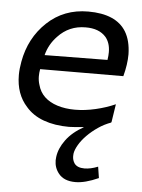

<svg xmlns="http://www.w3.org/2000/svg" viewBox="-49 -461 527 714"><g transform="rotate(5 215.0 -104.0)"><path d="M259 213.5Q216 213.5 196 188Q179 167 179 139L180 126.5Q184 94.5 207.2 62.8Q230.5 31 273.5 7Q227 11 217.5 11Q164 11 122.8 -4Q81.5 -19 56 -49Q15 -94 15 -165Q15 -188 20 -215Q36 -304.5 98.5 -363.5Q161 -422.5 252 -422.5Q356 -422.5 393.5 -361Q413.5 -328 414.5 -277Q414.5 -239.5 402.5 -194.5L92 -193.5Q89.5 -180 89.5 -167Q89.5 -150 94.5 -135Q101.5 -108.5 120.2 -90.8Q139 -73 168.2 -63.8Q197.5 -54.5 233.5 -54.5Q271 -54.5 310.8 -63.8Q350.5 -73 384 -88L373.5 -20Q372.5 -19 371 -19H373.5Q347 -9.5 324.8 5.8Q302.5 21 284.5 39.2Q266.5 57.5 255.8 76Q245 94.5 243 109L242.5 118.5Q242.5 133 250.5 145Q261.5 160 288 160Q311 160 338.5 149L345 191Q295 213.5 259 213.5ZM104 -247 338.5 -249.5Q341 -265.5 341 -278.5Q341 -313 323 -334.5Q297.5 -363.5 247 -363Q185.5 -363 144 -318.5Q114.5 -288 104 -247Z"/></g></svg>

Font: Lucymar Sans
Style: Italic
Weight: 400
Italic angle: -10°
Foundry: The League of Moveable Type (original font) / Main changes by Cristiano Sobral with portions from Mirco Monsees
Version: Version 2.00;August 30, 2020;FontCreator 13.0.0.2681 64-bit